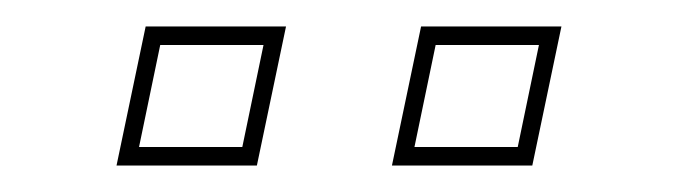

<svg xmlns="http://www.w3.org/2000/svg" viewBox="-20 -691 512 145"><path d="M276 -566 298 -671H404L382 -566ZM68 -566 90 -671H196L174 -566ZM85 -580H163L179 -657H101ZM293 -580H371L387 -657H309Z"/></svg>

Font: Tourney Condensed Thin
Style: Italic
Weight: 100
Width: 3
Italic angle: -12°
Designer: Tyler Finck
Foundry: Etcetera Type Co
Version: Version 1.010; ttfautohint (v1.8.3)